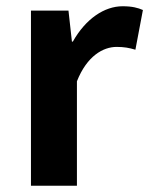

<svg xmlns="http://www.w3.org/2000/svg" viewBox="-20 -594 477 614"><path d="M79 0H226V-334C258 -415 310 -444 353 -444C377 -444 393 -441 413 -435L437 -562C421 -569 403 -574 372 -574C314 -574 254 -534 213 -461H210L199 -560H79Z"/></svg>

Font: Noto Sans TC
Style: Bold
Weight: 700
Designer: Ryoko NISHIZUKA 西塚涼子 (kana, bopomofo & ideographs); Paul D. Hunt (Latin, Greek & Cyrillic); Sandoll Communications 산돌커뮤니
Foundry: Adobe
Version: Version 2.004;hotconv 1.0.118;makeotfexe 2.5.65603